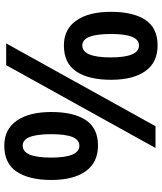

<svg xmlns="http://www.w3.org/2000/svg" viewBox="52 -816 773 918"><g transform="rotate(90 439.0 -357.5)"><path d="M198 -724Q279 -724 320.5 -665.5Q362 -607 362 -501Q362 -395 322.5 -335.5Q283 -276 198 -276Q120 -276 78.5 -335.5Q37 -395 37 -501Q37 -607 75.5 -665.5Q114 -724 198 -724ZM198 -635Q170 -635 156.5 -601.5Q143 -568 143 -501Q143 -433 156.5 -398.5Q170 -364 198 -364Q255 -364 255 -500Q255 -635 198 -635ZM688 -714 292 0H188L584 -714ZM676 -439Q757 -439 799 -380.5Q841 -322 841 -216Q841 -110 801.5 -50.5Q762 9 677 9Q599 9 557.5 -50.5Q516 -110 516 -216Q516 -322 554.5 -380.5Q593 -439 676 -439ZM677 -350Q649 -350 635.5 -316.5Q622 -283 622 -215Q622 -147 635.5 -113Q649 -79 677 -79Q734 -79 734 -215Q734 -350 677 -350Z"/></g></svg>

Font: Noto Sans Kawi SemiBold
Style: Regular
Weight: 600
Designer: Fadhl Haqq
Version: Version 1.000